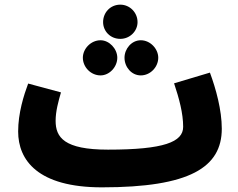

<svg xmlns="http://www.w3.org/2000/svg" viewBox="-20 -784 1023 825"><path d="M497 -617C538 -617 571 -650 571 -689C571 -730 538 -764 497 -764C454 -764 423 -730 423 -689C423 -650 454 -617 497 -617ZM412 -460C450 -460 484 -496 484 -536C484 -574 450 -611 412 -611C370 -611 336 -574 336 -536C336 -496 370 -460 412 -460ZM585 -460C626 -460 660 -496 660 -536C660 -574 626 -611 585 -611C545 -611 515 -574 515 -536C515 -496 545 -460 585 -460ZM418 21C796 21 933 -65 933 -231C933 -311 908 -402 882 -472L728 -426C750 -360 767 -297 767 -239C767 -174 685 -141 444 -141C255 -141 219 -194 219 -265C219 -306 231 -349 242 -387L101 -425C82 -374 58 -298 58 -219C58 -96 142 21 418 21Z"/></svg>

Font: Noto Sans Arabic UI XCn Bk
Style: Regular
Weight: 900
Width: 2
Designer: Monotype Design Team, Nadine Chahine and Nizar Qandah
Foundry: Monotype Imaging Inc.
Version: Version 2.010